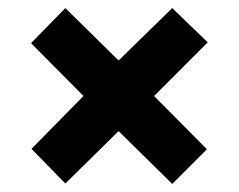

<svg xmlns="http://www.w3.org/2000/svg" viewBox="-20 -591 593 476"><path d="M407 -571 274 -441 142 -571 57 -484 187 -353 58 -222 142 -136 274 -266 407 -135 493 -221 362 -353 495 -486Z"/></svg>

Font: Noto Sans Bengali SemiCondensed ExtraBold
Style: Regular
Weight: 800
Width: 4
Designer: Joana Ranito - Universal Thirst; Jelle Bosma - Monotype Design Team
Foundry: Universal Thirst ehf.
Version: Version 3.000